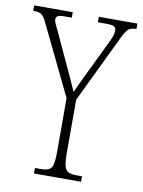

<svg xmlns="http://www.w3.org/2000/svg" viewBox="-89 -771 615 828"><g transform="rotate(10 219.0 -357.0)"><path d="M118 0V-24H142Q166 -24 178.5 -30Q191 -36 195.5 -54Q200 -72 200 -109V-344L55 -644Q41 -675 29.5 -682.5Q18 -690 -3 -690H-7V-714H162V-690H133Q107 -690 100 -685Q93 -680 93 -671Q93 -662 99 -649Q105 -636 114 -618L169 -499Q184 -467 198 -436.5Q212 -406 225 -376Q233 -392 243.5 -415.5Q254 -439 270 -471L341 -618Q351 -639 353.5 -649.5Q356 -660 356 -668Q356 -679 347.5 -684.5Q339 -690 313 -690H276V-714H445V-690H442Q422 -690 411 -681.5Q400 -673 384 -640L242 -345V-110Q242 -73 247 -54.5Q252 -36 264.5 -30Q277 -24 300 -24H324V0Z"/></g></svg>

Font: Noto Serif Myanmar ExtraCondensed ExtraLight
Style: Regular
Weight: 200
Width: 2
Designer: Ben Mitchell and the Monotype Design Team
Foundry: Monotype Imaging Inc.
Version: Version 2.106; ttfautohint (v1.8.4.7-5d5b)